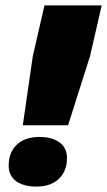

<svg xmlns="http://www.w3.org/2000/svg" viewBox="-20 -680 395 708"><path d="M64 -218 101 -473 144 -660H355L312 -473L231 -218ZM114 8Q67 8 39.5 -12Q12 -32 12 -69Q12 -118 42 -146.5Q72 -175 125 -175Q172 -175 199.5 -155Q227 -135 227 -97Q227 -49 197 -20.5Q167 8 114 8Z"/></svg>

Font: Elaine Sans ExtraBold
Style: Italic
Weight: 800
Italic angle: -13°
Designer: Wei Huang
Foundry: Wei Huang
Version: Version 2.001;December 24, 2019;FontCreator 12.0.0.2547 64-b